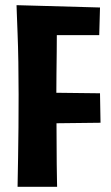

<svg xmlns="http://www.w3.org/2000/svg" viewBox="-20 -727 429 743"><path d="M48 -4Q48 -4 48.5 -35.5Q49 -67 50 -119Q51 -171 51.5 -234.5Q52 -298 52 -361Q52 -425 51 -486.5Q50 -548 48 -598Q46 -648 45 -677.5Q44 -707 44 -707L201 -693Q201 -693 200.5 -670Q200 -647 200 -609.5Q200 -572 199.5 -527.5Q199 -483 198.5 -439.5Q198 -396 198 -361Q198 -323 198.5 -276Q199 -229 199 -181Q199 -133 199.5 -93Q200 -53 200.5 -28.5Q201 -4 201 -4ZM112 -249V-369L367 -366L369 -252ZM100 -591 44 -707 367 -698 364 -591Z"/></svg>

Font: Truculenta Black
Style: Regular
Weight: 900
Version: Version 1.002